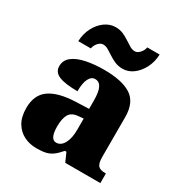

<svg xmlns="http://www.w3.org/2000/svg" viewBox="-184 -916 995 1057"><g transform="rotate(30 313.0 -388.0)"><path d="M199 10Q156 10 120 -8Q84 -26 62.5 -62.5Q41 -99 41 -155Q41 -238 96 -277Q151 -316 262 -320L343 -323V-375Q343 -431 330 -456.5Q317 -482 291 -482Q267 -482 253 -455Q239 -428 239 -375Q160 -375 121.5 -391Q83 -407 83 -445Q83 -483 113.5 -506.5Q144 -530 195.5 -540.5Q247 -551 308 -551Q423 -551 480.5 -513.5Q538 -476 538 -383V-131Q538 -91 550.5 -76Q563 -61 597 -61H601V0H378L353 -56H343Q321 -30 301.5 -15.5Q282 -1 258.5 4.5Q235 10 199 10ZM278 -71Q308 -71 326 -103.5Q344 -136 344 -191V-262L313 -259Q271 -256 255 -229.5Q239 -203 239 -152Q239 -71 278 -71ZM391 -606Q364 -606 342 -615.5Q320 -625 301.5 -637.5Q283 -650 266.5 -659.5Q250 -669 234 -669Q217 -669 202.5 -652.5Q188 -636 185 -616H105Q107 -664 127 -702.5Q147 -741 178.5 -763.5Q210 -786 246 -786Q273 -786 294.5 -776.5Q316 -767 334.5 -754.5Q353 -742 369.5 -732.5Q386 -723 402 -723Q418 -723 433 -739.5Q448 -756 451 -776H530Q528 -728 508 -689.5Q488 -651 457.5 -628.5Q427 -606 391 -606Z"/></g></svg>

Font: Noto Serif Telugu Black
Style: Regular
Weight: 900
Designer: Jelle Bosma - Monotype Design Team
Foundry: Monotype Imaging Inc.
Version: Version 2.005; ttfautohint (v1.8.4.7-5d5b)